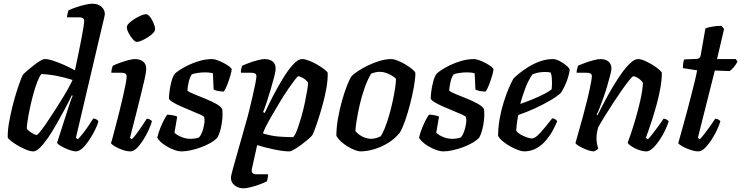

<svg xmlns="http://www.w3.org/2000/svg" viewBox="-20 -820 4015 1040"><path d="M161 0Q145 0 122.5 -9Q100 -18 77.5 -31Q55 -44 39.5 -56.5Q24 -69 22 -75Q21 -110 28.5 -153.5Q36 -197 47 -241.5Q58 -286 70 -323.5Q82 -361 91.5 -386Q101 -411 104 -415Q110 -422 125.5 -435.5Q141 -449 160 -464Q179 -479 196 -489.5Q213 -500 223 -500Q242 -500 269 -491Q296 -482 326.5 -468.5Q357 -455 386 -439Q388 -450 394 -477Q400 -504 407 -539.5Q414 -575 421 -610Q428 -645 432 -671.5Q436 -698 436 -706Q436 -717 429 -721.5Q422 -726 411 -726H343Q343 -736 346 -747Q349 -758 351 -764Q365 -771 389.5 -779.5Q414 -788 439.5 -794Q465 -800 480 -800Q511 -800 529.5 -783.5Q548 -767 548 -743Q548 -740 544 -722.5Q540 -705 534 -681L391 -73L402 -66Q411 -75 426.5 -94Q442 -113 458 -136.5Q474 -160 485 -178Q494 -178 502.5 -173Q511 -168 513 -163Q508 -142 494 -114.5Q480 -87 462.5 -60.5Q445 -34 426.5 -17Q408 0 391 0Q381 0 364.5 -5Q348 -10 331 -18Q314 -26 302.5 -33.5Q291 -41 289 -46L349 -233Q357 -256 363.5 -275.5Q370 -295 374 -301L369 -304Q353 -270 331 -229Q309 -188 286 -147.5Q263 -107 240 -73.5Q217 -40 196.5 -20Q176 0 161 0ZM178 -89Q183 -89 196.5 -105.5Q210 -122 229 -149.5Q248 -177 269.5 -210.5Q291 -244 312 -277.5Q333 -311 349 -340Q365 -369 373 -387Q322 -403 280 -410.5Q238 -418 204 -419Q194 -407 182.5 -378Q171 -349 160.5 -310.5Q150 -272 142 -234Q134 -196 129.5 -166Q125 -136 125 -124Q130 -116 140.5 -108Q151 -100 162 -94.5Q173 -89 178 -89Z M687 0Q666 0 642.5 -8.5Q619 -17 601.5 -27.5Q584 -38 581 -45Q585 -55 592 -82Q599 -109 608.5 -145Q618 -181 628 -221Q638 -261 646.5 -298.5Q655 -336 660.5 -364.5Q666 -393 666 -406Q666 -418 658 -422Q650 -426 636 -426H583Q583 -437 586 -448Q589 -459 591 -464Q605 -471 628.5 -479.5Q652 -488 674.5 -494Q697 -500 710 -500Q739 -500 755.5 -486.5Q772 -473 772 -449Q772 -439 769 -420.5Q766 -402 759 -373Q752 -344 742 -302.5Q732 -261 717.5 -204Q703 -147 684 -73L694 -66Q705 -76 719.5 -95.5Q734 -115 749.5 -138Q765 -161 775 -177Q784 -177 792 -172.5Q800 -168 803 -163Q797 -142 784.5 -114.5Q772 -87 755 -60.5Q738 -34 720.5 -17Q703 0 687 0ZM721 -593Q712 -593 699 -608Q686 -623 676.5 -641.5Q667 -660 667 -673Q667 -683 679.5 -695Q692 -707 709.5 -718Q727 -729 744 -736Q761 -743 770 -743Q781 -743 792.5 -728.5Q804 -714 812 -694.5Q820 -675 820 -662Q820 -652 808.5 -640Q797 -628 780 -617.5Q763 -607 747 -600Q731 -593 721 -593Z M964 0Q946 0 924 -8Q902 -16 882 -28Q862 -40 848.5 -53Q835 -66 832 -75Q838 -101 848.5 -127Q859 -153 869.5 -172.5Q880 -192 886 -199Q894 -199 905 -197.5Q916 -196 926 -193.5Q936 -191 940 -188Q937 -173 933.5 -150.5Q930 -128 925 -101Q940 -87 963.5 -77.5Q987 -68 1013 -68Q1023 -68 1035.5 -70Q1048 -72 1057 -75Q1065 -82 1071 -95.5Q1077 -109 1081.5 -126Q1086 -143 1087.5 -158.5Q1089 -174 1086 -185Q1084 -191 1064.5 -199.5Q1045 -208 1018.5 -219Q992 -230 965.5 -241.5Q939 -253 919 -264.5Q899 -276 895 -286Q895 -299 898 -324Q901 -349 908 -376Q915 -403 926 -420Q934 -428 953.5 -441Q973 -454 1001 -467.5Q1029 -481 1062.5 -490.5Q1096 -500 1130 -500Q1140 -500 1157 -494Q1174 -488 1192 -478.5Q1210 -469 1222.5 -459.5Q1235 -450 1235 -444Q1235 -436 1228 -411.5Q1221 -387 1211.5 -362Q1202 -337 1192 -324Q1183 -324 1171 -325.5Q1159 -327 1149.5 -330Q1140 -333 1137 -335Q1137 -348 1136 -363Q1135 -378 1134.5 -393Q1134 -408 1133 -423Q1123 -426 1111.5 -427Q1100 -428 1091 -428Q1070 -428 1048.5 -424.5Q1027 -421 1019 -417Q1009 -403 1003 -379.5Q997 -356 995 -329Q1006 -320 1033.5 -309Q1061 -298 1093 -285Q1125 -272 1151 -257.5Q1177 -243 1184 -228Q1187 -203 1184 -173Q1181 -143 1174 -116.5Q1167 -90 1157 -74Q1143 -59 1119.5 -45.5Q1096 -32 1068.5 -22Q1041 -12 1013.5 -6Q986 0 964 0Z M1298 200Q1272 200 1251.5 184.5Q1231 169 1231 143Q1231 132 1243 89Q1255 46 1273 -17Q1291 -80 1310 -148Q1320 -181 1330 -222Q1340 -263 1349 -302Q1358 -341 1363.5 -369.5Q1369 -398 1369 -406Q1369 -418 1361.5 -422Q1354 -426 1340 -426H1285Q1284 -437 1287 -448.5Q1290 -460 1292 -464Q1307 -471 1330 -479.5Q1353 -488 1376.5 -494Q1400 -500 1413 -500Q1441 -500 1457 -487Q1473 -474 1473 -449Q1473 -433 1464.5 -401Q1456 -369 1445 -331.5Q1434 -294 1423 -261.5Q1412 -229 1405 -213L1414 -208Q1434 -252 1460 -302Q1486 -352 1514 -397.5Q1542 -443 1568.5 -471.5Q1595 -500 1616 -500Q1632 -500 1655 -491Q1678 -482 1700 -469Q1722 -456 1738 -443.5Q1754 -431 1755 -425Q1756 -389 1748.5 -345.5Q1741 -302 1729 -258Q1717 -214 1705 -176.5Q1693 -139 1683.5 -115Q1674 -91 1671 -87Q1665 -79 1648.5 -65Q1632 -51 1612 -36Q1592 -21 1574 -10.5Q1556 0 1547 0Q1516 0 1467 -10Q1418 -20 1373 -34L1345 92Q1341 110 1347.5 117Q1354 124 1369 124H1432Q1432 134 1430 144.5Q1428 155 1426 162Q1413 169 1389 178Q1365 187 1340 193.5Q1315 200 1298 200ZM1568 -77Q1579 -88 1590 -118Q1601 -148 1612 -186Q1623 -224 1631 -262.5Q1639 -301 1644 -331Q1649 -361 1649 -372Q1644 -381 1633.5 -389Q1623 -397 1612.5 -402Q1602 -407 1596 -407Q1592 -407 1577 -387.5Q1562 -368 1540.5 -337Q1519 -306 1497 -269Q1475 -232 1454.5 -197Q1434 -162 1420.5 -135.5Q1407 -109 1405 -97Q1452 -83 1493.5 -80Q1535 -77 1568 -77Z M1932 0Q1921 0 1902.5 -7Q1884 -14 1864 -26Q1844 -38 1827.5 -53Q1811 -68 1802 -84Q1802 -128 1810.5 -177Q1819 -226 1832 -272.5Q1845 -319 1859 -355Q1873 -391 1885 -408Q1895 -419 1918.5 -434.5Q1942 -450 1972.5 -465Q2003 -480 2036 -490Q2069 -500 2099 -500Q2113 -500 2133.5 -492Q2154 -484 2175 -471.5Q2196 -459 2211.5 -446.5Q2227 -434 2230 -425Q2230 -395 2222 -350Q2214 -305 2201.5 -256.5Q2189 -208 2174.5 -166.5Q2160 -125 2146 -102Q2120 -69 2083.5 -46.5Q2047 -24 2007.5 -12Q1968 0 1932 0ZM1991 -68Q1998 -68 2006 -69.5Q2014 -71 2023.5 -74Q2033 -77 2041 -81Q2052 -95 2064 -125Q2076 -155 2087 -192.5Q2098 -230 2106.5 -269.5Q2115 -309 2120 -341.5Q2125 -374 2125 -393Q2114 -404 2100 -412Q2086 -420 2070 -425.5Q2054 -431 2038 -431Q2026 -431 2014.5 -428.5Q2003 -426 1990 -421Q1970 -387 1954.5 -342.5Q1939 -298 1928.5 -252.5Q1918 -207 1912 -169Q1906 -131 1905 -110Q1913 -100 1926.5 -90Q1940 -80 1957.5 -74Q1975 -68 1991 -68Z M2382 0Q2364 0 2342 -8Q2320 -16 2300 -28Q2280 -40 2266.5 -53Q2253 -66 2250 -75Q2256 -101 2266.5 -127Q2277 -153 2287.5 -172.5Q2298 -192 2304 -199Q2312 -199 2323 -197.5Q2334 -196 2344 -193.5Q2354 -191 2358 -188Q2355 -173 2351.5 -150.5Q2348 -128 2343 -101Q2358 -87 2381.5 -77.5Q2405 -68 2431 -68Q2441 -68 2453.5 -70Q2466 -72 2475 -75Q2483 -82 2489 -95.5Q2495 -109 2499.5 -126Q2504 -143 2505.5 -158.5Q2507 -174 2504 -185Q2502 -191 2482.5 -199.5Q2463 -208 2436.5 -219Q2410 -230 2383.5 -241.5Q2357 -253 2337 -264.5Q2317 -276 2313 -286Q2313 -299 2316 -324Q2319 -349 2326 -376Q2333 -403 2344 -420Q2352 -428 2371.5 -441Q2391 -454 2419 -467.5Q2447 -481 2480.5 -490.5Q2514 -500 2548 -500Q2558 -500 2575 -494Q2592 -488 2610 -478.5Q2628 -469 2640.5 -459.5Q2653 -450 2653 -444Q2653 -436 2646 -411.5Q2639 -387 2629.5 -362Q2620 -337 2610 -324Q2601 -324 2589 -325.5Q2577 -327 2567.5 -330Q2558 -333 2555 -335Q2555 -348 2554 -363Q2553 -378 2552.5 -393Q2552 -408 2551 -423Q2541 -426 2529.5 -427Q2518 -428 2509 -428Q2488 -428 2466.5 -424.5Q2445 -421 2437 -417Q2427 -403 2421 -379.5Q2415 -356 2413 -329Q2424 -320 2451.5 -309Q2479 -298 2511 -285Q2543 -272 2569 -257.5Q2595 -243 2602 -228Q2605 -203 2602 -173Q2599 -143 2592 -116.5Q2585 -90 2575 -74Q2561 -59 2537.5 -45.5Q2514 -32 2486.5 -22Q2459 -12 2431.5 -6Q2404 0 2382 0Z M2818 0Q2807 0 2787.5 -7Q2768 -14 2746 -26Q2724 -38 2705.5 -53Q2687 -68 2678 -84Q2678 -129 2686.5 -176.5Q2695 -224 2708.5 -267Q2722 -310 2736.5 -343.5Q2751 -377 2761 -394Q2771 -405 2792.5 -422.5Q2814 -440 2843 -458Q2872 -476 2906 -488Q2940 -500 2975 -500Q2991 -500 3012 -489Q3033 -478 3049 -464Q3065 -450 3066 -441Q3063 -420 3055.5 -396.5Q3048 -373 3038 -352.5Q3028 -332 3019 -318Q3001 -300 2963 -277.5Q2925 -255 2878.5 -233.5Q2832 -212 2787 -197Q2781 -164 2779 -145.5Q2777 -127 2776 -112Q2782 -102 2798 -92.5Q2814 -83 2832 -76.5Q2850 -70 2861 -70Q2870 -70 2880.5 -77Q2891 -84 2904.5 -98.5Q2918 -113 2934.5 -133Q2951 -153 2971 -179Q2980 -179 2988 -173.5Q2996 -168 2998 -163Q2988 -138 2972 -109.5Q2956 -81 2934 -56Q2912 -31 2883 -15.5Q2854 0 2818 0ZM2798 -257Q2833 -269 2864.5 -282Q2896 -295 2923 -308.5Q2950 -322 2968 -336Q2969 -346 2969.5 -355.5Q2970 -365 2970 -374Q2970 -389 2968.5 -402.5Q2967 -416 2963 -427Q2955 -429 2947 -429.5Q2939 -430 2930 -430Q2914 -430 2897 -427Q2880 -424 2864 -417Q2841 -384 2825 -341Q2809 -298 2798 -257Z M3196 0Q3186 0 3170 -5Q3154 -10 3138 -17.5Q3122 -25 3110.5 -32.5Q3099 -40 3097 -45Q3103 -67 3114 -105Q3125 -143 3138 -191Q3151 -239 3163 -288Q3169 -314 3174.5 -339Q3180 -364 3183 -382Q3186 -400 3186 -406Q3186 -418 3178.5 -422Q3171 -426 3156 -426H3103Q3103 -435 3106 -446Q3109 -457 3111 -464Q3126 -471 3149.5 -479.5Q3173 -488 3196 -494Q3219 -500 3232 -500Q3260 -500 3276 -486.5Q3292 -473 3292 -449Q3292 -439 3285.5 -413.5Q3279 -388 3269.5 -355.5Q3260 -323 3248.5 -290.5Q3237 -258 3227 -233Q3217 -208 3212 -199L3216 -195Q3233 -229 3254.5 -269.5Q3276 -310 3300 -350.5Q3324 -391 3348.5 -425Q3373 -459 3395.5 -479.5Q3418 -500 3436 -500Q3451 -500 3472 -491Q3493 -482 3514 -469Q3535 -456 3549.5 -443.5Q3564 -431 3565 -425Q3565 -388 3557 -343Q3549 -298 3536.5 -253Q3524 -208 3511.5 -169Q3499 -130 3489.5 -104Q3480 -78 3478 -73L3490 -66Q3500 -76 3515.5 -96Q3531 -116 3547.5 -138.5Q3564 -161 3574 -177Q3583 -177 3591.5 -172Q3600 -167 3602 -163Q3596 -142 3583 -114.5Q3570 -87 3552 -60.5Q3534 -34 3515.5 -17Q3497 0 3482 0Q3461 0 3438.5 -8.5Q3416 -17 3399.5 -28Q3383 -39 3380 -47Q3385 -60 3397 -95Q3409 -130 3423 -178Q3437 -226 3448.5 -277Q3460 -328 3463 -371Q3457 -381 3447 -389Q3437 -397 3427 -402Q3417 -407 3411 -407Q3406 -407 3389.5 -387Q3373 -367 3350.5 -335Q3328 -303 3303.5 -265.5Q3279 -228 3257 -192.5Q3235 -157 3220 -130Q3216 -116 3213.5 -100.5Q3211 -85 3211 -70Q3211 -56 3213.5 -42.5Q3216 -29 3220 -15Q3217 -11 3210.5 -6.5Q3204 -2 3196 0Z M3763 0Q3744 0 3719 -8.5Q3694 -17 3675.5 -27.5Q3657 -38 3654 -45Q3667 -92 3680 -138Q3693 -184 3704.5 -228Q3716 -272 3726 -311Q3736 -350 3744 -382.5Q3752 -415 3756 -439L3679 -451Q3679 -466 3681 -479.5Q3683 -493 3686 -498L3753 -501Q3764 -502 3769 -506.5Q3774 -511 3776 -524L3801 -666Q3814 -672 3839 -676Q3864 -680 3888 -680L3902 -663L3864 -500H3965L3975 -487Q3968 -472 3955.5 -457Q3943 -442 3932 -435L3852 -438L3760 -73L3771 -66Q3781 -76 3796.5 -96Q3812 -116 3828 -138.5Q3844 -161 3854 -177Q3864 -177 3872 -172Q3880 -167 3882 -163Q3876 -142 3863 -114.5Q3850 -87 3832.5 -60.5Q3815 -34 3797 -17Q3779 0 3763 0Z"/></svg>

Font: Texturina Medium 12pt SemiBold
Style: Italic
Weight: 600
Italic angle: -11°
Version: Version 1.002